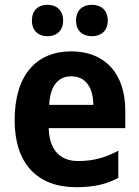

<svg xmlns="http://www.w3.org/2000/svg" viewBox="-20 -770 580 800"><path d="M113 -684C113 -641 141 -619 178 -619C214 -619 243 -641 243 -684C243 -729 214 -750 178 -750C141 -750 113 -729 113 -684ZM297 -684C297 -641 325 -619 363 -619C400 -619 429 -641 429 -684C429 -729 400 -750 363 -750C325 -750 297 -729 297 -684ZM277 -556C132 -556 41 -458 41 -269C41 -87 137 10 297 10C370 10 423 -2 473 -29V-142C417 -112 367 -99 305 -99C229 -99 185 -147 183 -236H502V-309C502 -464 417 -556 277 -556ZM277 -452C339 -452 368 -403 369 -333H185C189 -417 226 -452 277 -452Z"/></svg>

Font: Noto Sans Malayalam SemiCondensed
Style: Bold
Weight: 700
Width: 4
Designer: Jelle Bosma - Monotype Design Team
Foundry: Monotype Imaging Inc.
Version: Version 2.104